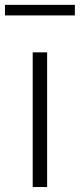

<svg xmlns="http://www.w3.org/2000/svg" viewBox="-58 -752 321 772"><path d="M73.5 0V-541.5H131.5V0ZM-38 -690V-732.5H243V-690Z"/></svg>

Font: Encode Sans SemiCondensed SemiCondensed Light
Style: Regular
Weight: 300
Width: 4
Designer: Multiple Designers
Foundry: Impallari Type
Version: Version 3.000; ttfautohint (v1.8.3) -l 8 -r 50 -G 200 -x 14 